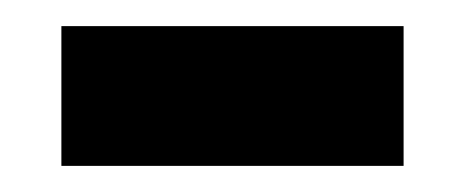

<svg xmlns="http://www.w3.org/2000/svg" viewBox="-20 -310 356 147"><path d="M289 -290V-183H27V-290Z"/></svg>

Font: BioRhyme
Style: Bold
Weight: 700
Designer: Aoife Mooney
Foundry: Aoife Mooney Type
Version: Version 1.600;gftools[0.9.33]